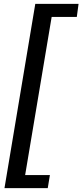

<svg xmlns="http://www.w3.org/2000/svg" viewBox="-20 -798 423 985"><path d="M161 -778H383L374 -711H245L109 100H236L225 167H3Z"/></svg>

Font: Nebula Sans Semibold
Style: Regular
Weight: 600
Italic angle: -9°
Designer: Paul D. Hunt for Adobe (as Source Sans)
Foundry: Nebula Entertainment & Broadcasting LLC
Version: Version 1.010